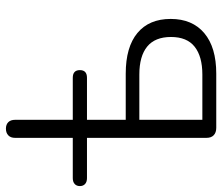

<svg xmlns="http://www.w3.org/2000/svg" viewBox="-74 -680 751 649"><g transform="rotate(-90 301.5 -355.5)"><path d="M160 -33V-437H24Q11 -437 4 -443.5Q-3 -450 -3 -461Q-3 -472 4 -478.5Q11 -485 24 -485H160V-680Q160 -695 168.5 -703Q177 -711 191 -711Q205 -711 213 -703Q221 -695 221 -680V-485H363Q389 -485 389 -461Q389 -437 363 -437H221V-306H377Q467 -306 514.5 -266.5Q562 -227 562 -154Q562 -81 514 -40.5Q466 0 377 0H194Q178 0 169 -8.5Q160 -17 160 -33ZM501 -153Q501 -207 468.5 -233.5Q436 -260 374 -260H221V-47H374Q435 -47 468 -73Q501 -99 501 -153Z"/></g></svg>

Font: SN Pro Light
Style: Regular
Weight: 300
Designer: Tobias Whetton
Foundry: Supernotes
Version: Version 1.002